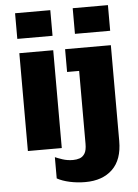

<svg xmlns="http://www.w3.org/2000/svg" viewBox="-60 -766 720 999"><g transform="rotate(-5 300.0 -266.5)"><path d="M61 0V-511H238V0ZM57 -586V-720H241V-586ZM345 187Q303 187 264 178.5Q225 170 198 155V44Q211 50 236.5 58.5Q262 67 291 67Q310 67 326 61.5Q342 56 352.5 39.5Q363 23 363 -11V-392H300V-511H539V-11Q539 87 487 137Q435 187 345 187ZM358 -586V-720H542V-586Z"/></g></svg>

Font: Chivo Mono Medium ExtraBold
Style: Regular
Weight: 800
Monospace: yes
Version: Version 1.008